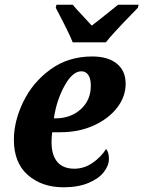

<svg xmlns="http://www.w3.org/2000/svg" viewBox="-20 -786 609 816"><path d="M39 -192Q39 -271 79 -353.5Q119 -436 194.5 -491Q270 -546 372 -546Q439 -546 476.5 -515.5Q514 -485 514 -430Q514 -375 477.5 -328Q441 -281 378 -252.5Q315 -224 237 -224H202Q199 -205 199 -182Q199 -127 223.5 -98Q248 -69 296 -69Q337 -69 373 -93.5Q409 -118 431 -153Q443 -138 443 -111Q443 -83 421.5 -55Q400 -27 356 -8.5Q312 10 250 10Q158 10 98.5 -42Q39 -94 39 -192ZM216 -283Q280 -283 323 -321.5Q366 -360 366 -422Q366 -451 355.5 -467Q345 -483 326 -483Q288 -483 254 -421Q220 -359 209 -283ZM217 -753 220 -766H289Q299 -753 338 -712L370 -677Q399 -699 482 -766H569L566 -753Q557 -743 534 -720Q456 -640 430 -606H289Q276 -641 217 -753Z"/></svg>

Font: Noto Serif NarrowExtraBold
Style: Italic
Weight: 800
Width: 4
Italic angle: -12°
Designer: Monotype Design Team
Foundry: Monotype Imaging Inc.
Version: Version 1.001